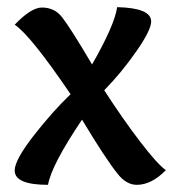

<svg xmlns="http://www.w3.org/2000/svg" viewBox="-20 -506 496 536"><path d="M309 -20Q275 -62 209 -172Q124 -46 114 10Q21 10 21 -30Q21 -59 73 -126Q125 -193 177 -243Q65 -408 21 -437Q67 -485 97 -485Q133 -485 154 -457Q178 -426 237 -326Q300 -436 307 -486Q402 -484 402 -446Q402 -422 360.5 -362.5Q319 -303 271 -254Q322 -175 370.5 -111.5Q419 -48 443 -31Q403 10 362 10Q333 10 309 -20Z"/></svg>

Font: Overlock
Style: Bold
Weight: 700
Designer: Dario Muhafara
Foundry: Dario Manuel Muhafara
Version: Version 1.002